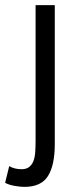

<svg xmlns="http://www.w3.org/2000/svg" viewBox="-46 -720 307 750"><path d="M93 -700H168V-157Q168 -75 141.5 -32.5Q115 10 49 10Q33 10 10.5 6Q-12 2 -26 -6L-10 -71Q0 -65 12.5 -62Q25 -59 38 -59Q56 -59 67 -67Q78 -75 84 -89.5Q90 -104 91.5 -124.5Q93 -145 93 -171Z"/></svg>

Font: PT Sans Narrow
Style: Regular
Weight: 400
Width: 3
Designer: A.Korolkova, O.Umpeleva, V.Yefimov
Foundry: ParaType Ltd
Version: Version 2.003W OFL